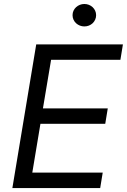

<svg xmlns="http://www.w3.org/2000/svg" viewBox="-20 -952 642 972"><path d="M163.4 -727.3H602.3L589.5 -649.1H238.6L197.4 -403.4H525.6L512.8 -325.3H184.7L143.5 -78.1H500L487.2 0H42.6ZM347.3 -875Q347.3 -887.4 352.1 -897.7Q356.9 -908 365.2 -915.7Q373.6 -923.3 384.4 -927.6Q395.2 -931.8 407 -931.8Q419 -931.8 429.9 -927.6Q440.7 -923.3 448.9 -915.7Q457 -908 461.8 -897.7Q466.6 -887.4 466.6 -875Q466.6 -862.9 461.8 -852.5Q457 -842 448.9 -834.3Q440.7 -826.7 429.9 -822.4Q419 -818.2 407 -818.2Q395.2 -818.2 384.4 -822.4Q373.6 -826.7 365.2 -834.3Q356.9 -842 352.1 -852.5Q347.3 -862.9 347.3 -875Z"/></svg>

Font: Inter P
Style: Italic
Weight: 400
Italic angle: -9.40001°
Designer: Rasmus Andersson
Foundry: rsms
Version: Version 3.018;git-588b23468